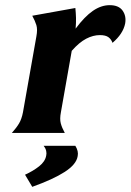

<svg xmlns="http://www.w3.org/2000/svg" viewBox="-20 -515 506 744"><path d="M216 -80Q211 -54 215.5 -37Q220 -20 231 0H26Q44 -20 54 -37Q64 -54 69 -80L121 -374Q126 -401 121 -417.5Q116 -434 105 -454L272 -484Q274 -464 274.5 -445.5Q275 -427 273 -404Q308 -451 340 -473Q372 -495 405 -495Q440 -495 455 -474Q470 -453 465 -424Q457 -384 416 -349Q411 -363 400 -371Q389 -379 367 -379Q341 -379 314 -365Q287 -351 258 -318ZM77 162Q108 148 131.5 129.5Q155 111 159 88Q161 80 159 70Q157 60 149 50H272Q285 71 281 90Q276 122 231 151Q186 180 105 209Z"/></svg>

Font: LT Museum
Style: Bold Italic
Weight: 700
Designer: Daniel Lyons
Foundry: LyonsType
Version: Version 1.011